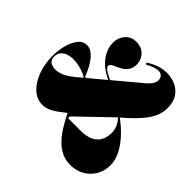

<svg xmlns="http://www.w3.org/2000/svg" viewBox="-161 -953 1197 1197"><g transform="rotate(-45 437.5 -354.0)"><path d="M197 15Q146 15 106 -8.5Q66 -32 43 -72Q20 -112 20 -163Q20 -208 37.5 -243Q55 -278 85 -306.5Q115 -335 154.5 -359Q194 -383 238 -405Q219 -429 201.5 -452.5Q184 -476 173 -501.5Q162 -527 162 -553Q162 -601 197 -639.5Q232 -678 291.5 -700.5Q351 -723 424 -723Q472 -723 518 -711Q564 -699 593.5 -675.5Q623 -652 623 -617Q623 -582 585 -548.5Q547 -515 474 -487V-466L459 -486Q469 -492 478.5 -514Q488 -536 494.5 -564Q501 -592 501 -614Q501 -641 493 -663.5Q485 -686 468.5 -699.5Q452 -713 427 -713Q399 -713 387 -695Q375 -677 375 -650Q375 -629 383 -606.5Q391 -584 409 -557.5Q427 -531 458 -496L716 -188Q735 -166 751.5 -157Q768 -148 781 -148Q802 -148 813.5 -159Q825 -170 825 -190Q825 -206 818 -226.5Q811 -247 796 -272L808 -279Q829 -247 841 -212.5Q853 -178 853 -145Q853 -102 836.5 -65.5Q820 -29 786 -7Q752 15 698 15Q659 15 620 -3Q581 -21 537.5 -60.5Q494 -100 439 -165L232 -380H217Q217 -361 217 -341.5Q217 -322 217 -303Q217 -284 217 -264Q217 -220 231.5 -188Q246 -156 274.5 -139Q303 -122 346 -122Q375 -122 401.5 -135Q428 -148 447 -172L454 -163Q413 -106 369.5 -66.5Q326 -27 282.5 -6Q239 15 197 15ZM759 -313Q728 -313 708.5 -325Q689 -337 677 -355.5Q665 -374 657.5 -392Q650 -410 642.5 -422Q635 -434 624 -434Q616 -434 607.5 -426Q599 -418 590 -401L565 -354L558 -364L581 -406Q610 -456 654.5 -485.5Q699 -515 747 -515Q776 -515 800.5 -503Q825 -491 840 -469Q855 -447 855 -416Q855 -388 845.5 -368Q836 -348 820.5 -336Q805 -324 789 -318.5Q773 -313 759 -313Z"/></g></svg>

Font: Kalnia Thin
Style: Bold
Weight: 700
Version: Version 1.105